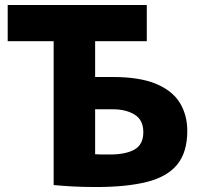

<svg xmlns="http://www.w3.org/2000/svg" viewBox="-20 -748 804 773"><path d="M367 5Q312 5 269.5 2.5Q227 0 196 -3V-582H11V-728H571V-582H363V-438H434Q542 -438 608 -410.5Q674 -383 704 -334Q734 -285 734 -221Q734 -135 693.5 -85.5Q653 -36 571 -15.5Q489 5 367 5ZM423 -126Q486 -126 521.5 -146Q557 -166 557 -216Q557 -265 522 -286.5Q487 -308 435 -308H363V-127Q377 -126 390.5 -126Q404 -126 423 -126Z"/></svg>

Font: Murecho
Style: Bold
Weight: 700
Designer: Neil Summerour
Foundry: Positype
Version: Version 1.010; ttfautohint (v1.8.3)